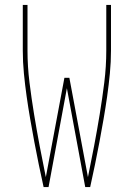

<svg xmlns="http://www.w3.org/2000/svg" viewBox="-20 -755 540 775"><path d="M156 0Q146 -45 136.5 -91Q127 -137 118.5 -182.5Q110 -228 102 -274Q94 -320 87.5 -366Q81 -412 76.5 -458.5Q72 -505 72 -551V-735H91V-551Q91 -487 99 -422.5Q107 -358 117.5 -294Q128 -230 140 -166.5Q152 -103 165 -40L240 -441H260L335 -40Q348 -103 360 -166.5Q372 -230 382.5 -294Q393 -358 401 -422.5Q409 -487 409 -551V-735H428V-551Q428 -505 423.5 -458.5Q419 -412 412.5 -366Q406 -320 398 -274Q390 -228 381.5 -182.5Q373 -137 363.5 -91Q354 -45 344 0H324L250 -399L176 0Z"/></svg>

Font: Zed Mono Thin
Style: Regular
Weight: 100
Monospace: yes
Designer: Belleve Invis
Foundry: Belleve Invis
Version: Version 1.0.0; ttfautohint (v1.8.4)